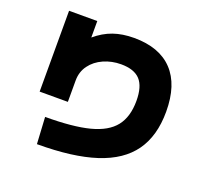

<svg xmlns="http://www.w3.org/2000/svg" viewBox="-139 -946 1278 1183"><g transform="rotate(20 500.0 -355.0)"><path d="M700 -395Q700 -489 660.5 -532Q621 -575 535 -575Q474 -575 421 -551.5Q368 -528 336.5 -485Q305 -442 305 -385V-245H120V-775H305V-667Q359 -713 419 -734Q479 -755 555 -755Q721 -755 808 -663Q895 -571 895 -395Q895 -236 822.5 -134.5Q750 -33 600 16Q450 65 215 65L205 -110Q387 -110 494.5 -138Q602 -166 651 -228Q700 -290 700 -395Z"/></g></svg>

Font: Enso Black
Style: Regular
Weight: 900
Designer: Coji Morishita
Foundry: UNDERFOREST DESIGN
Version: Version 1.000